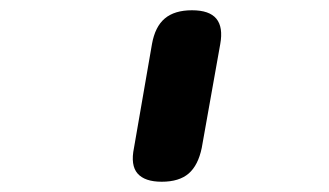

<svg xmlns="http://www.w3.org/2000/svg" viewBox="-20 -780 640 374"><path d="M241 -492 276 -694Q282 -728 301 -744Q320 -760 354 -760Q388 -760 401.5 -743.5Q415 -727 409 -694L373 -492Q366 -458 347.5 -442Q329 -426 295 -426Q262 -426 248 -442Q234 -458 241 -492Z"/></svg>

Font: Maple Mono
Style: Bold Italic
Weight: 700
Italic angle: -10°
Monospace: yes
Designer: subframe7536
Version: Version 7.000